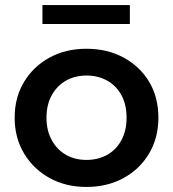

<svg xmlns="http://www.w3.org/2000/svg" viewBox="-20 -733 685 760"><path d="M322 7Q240 7 176 -28.5Q112 -64 75 -126Q38 -188 38 -267Q38 -347 75 -408.5Q112 -470 176 -505Q240 -540 322 -540Q405 -540 469.5 -505Q534 -470 570.5 -409Q607 -348 607 -267Q607 -188 570.5 -126Q534 -64 469.5 -28.5Q405 7 322 7ZM322 -100Q368 -100 404 -120Q440 -140 460.5 -178Q481 -216 481 -267Q481 -319 460.5 -356.5Q440 -394 404 -414Q368 -434 323 -434Q277 -434 241.5 -414Q206 -394 185 -356.5Q164 -319 164 -267Q164 -216 185 -178Q206 -140 241.5 -120Q277 -100 322 -100ZM148 -638V-713H494V-638Z"/></svg>

Font: MOST Montserrat SemiBold
Style: Regular
Weight: 600
Designer: Julieta Ulanovsky
Foundry: Julieta Ulanovsky
Version: Version 8.000;March 11, 2024;FontCreator 15.0.0.2926 64-bit